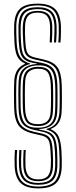

<svg xmlns="http://www.w3.org/2000/svg" viewBox="-20 -825 415 1051"><path d="M189.2 206.2Q125.8 206.2 94.9 178.4Q64 150.5 60.2 86Q59.5 73.5 59.8 45.8Q60 18 62 -3.8H74Q71.8 18.2 71.5 45.9Q71.2 73.5 72 86Q75.5 145.2 103.5 170.8Q131.5 196.2 189.2 196.2Q249.5 196.2 276.9 170.9Q304.2 145.5 306 86.8Q306.5 70.2 306.1 48.4Q305.8 26.5 304.5 4.8Q303 -33 296.5 -56.9Q290 -80.8 275.2 -94.6Q260.5 -108.5 234 -116.2V-119Q268.2 -127.8 285.4 -149.2Q302.5 -170.8 305.2 -208.5Q306 -221 306.4 -241.5Q306.8 -262 306.8 -284.6Q306.8 -307.2 306.6 -327.4Q306.5 -347.5 306 -359.8Q304.2 -422.2 284.6 -450.2Q265 -478.2 214 -489.8L172 -499Q146 -504.8 132.5 -515.1Q119 -525.5 113.6 -545.6Q108.2 -565.8 106.8 -600.8Q105.2 -622.5 104.8 -645Q104.2 -667.5 105.2 -684.8Q107.2 -728 126.1 -746.8Q145 -765.5 186.2 -765.5Q226.2 -765.5 245 -746.6Q263.8 -727.8 266 -684.5Q266.5 -672 266 -643.5Q265.5 -615 263.8 -592.5H252Q253.5 -615.2 254.1 -643.6Q254.8 -672 254 -684.5Q252 -722.5 235.9 -739.1Q219.8 -755.8 186.2 -755.8Q151.5 -755.8 135.2 -739.2Q119 -722.8 117.2 -684.5Q116.2 -667.2 116.5 -644.8Q116.8 -622.2 118.5 -600.8Q120 -568.2 124.5 -550.1Q129 -532 140.8 -523.1Q152.5 -514.2 175.5 -509.2L217 -499.8Q273 -487.2 294.5 -456.9Q316 -426.5 318 -359.8Q318.5 -347.5 318.6 -327.2Q318.8 -307 318.8 -284.4Q318.8 -261.8 318.4 -241.2Q318 -220.8 317 -208.2Q314.5 -172.8 299.6 -151.2Q284.8 -129.8 258.5 -119.5V-117Q290.8 -103.5 302.5 -74.1Q314.2 -44.8 316.5 4.8Q317.8 26.5 318.1 48.5Q318.5 70.5 318 87Q316 151 285.9 178.6Q255.8 206.2 189.2 206.2ZM189.2 186.5Q243 186.5 267.5 163.4Q292 140.2 294 86.5Q294.5 70.5 294.1 48.8Q293.8 27 292.8 5Q290.5 -42.2 281 -66.1Q271.5 -90 250.8 -100.1Q230 -110.2 193.8 -115.8L194 -118.2Q242.8 -121.2 266.4 -142.9Q290 -164.5 293.2 -208.8Q294 -221.2 294.4 -241.5Q294.8 -261.8 294.8 -284.5Q294.8 -307.2 294.6 -327.4Q294.5 -347.5 294 -359.8Q292.2 -417.5 273.9 -444.6Q255.5 -471.8 209 -480.8L168.5 -488.8Q139.5 -494.5 124.1 -506.2Q108.8 -518 102.6 -540.4Q96.5 -562.8 94.8 -600.2Q93.5 -623 93 -645.5Q92.5 -668 93.2 -685Q95.2 -733.8 116.9 -754.5Q138.5 -775.2 186.2 -775.2Q232.2 -775.2 253.8 -754.2Q275.2 -733.2 278 -684.5Q278.5 -672.2 277.9 -643.6Q277.2 -615 275.5 -592.5H287.2Q289.2 -614.8 289.9 -643.5Q290.5 -672.2 289.8 -684.8Q286.8 -738.8 262.4 -762.1Q238 -785.5 186.2 -785.5Q132 -785.5 107.6 -762.2Q83.2 -739 81.2 -685.2Q80.8 -668.2 81.2 -645.6Q81.8 -623 82.5 -600Q84.5 -559.8 91.5 -535.4Q98.5 -511 115.8 -498.1Q133 -485.2 165.2 -480L182.2 -477V-474.8Q135.5 -472 110.5 -450.5Q85.5 -429 82.2 -383.8Q81.2 -371.5 80.9 -351.4Q80.5 -331.2 80.5 -308.4Q80.5 -285.5 80.9 -265.4Q81.2 -245.2 81.5 -233Q83.2 -174.5 102.6 -148.9Q122 -123.2 168.8 -113.5L206.8 -105.2Q236 -99.2 251.4 -87.8Q266.8 -76.2 272.9 -54.2Q279 -32.2 280.8 5.2Q281.8 27 282.1 48.6Q282.5 70.2 282 86.2Q280.2 134.8 258.5 155.6Q236.8 176.5 189.2 176.5Q143.2 176.5 120.9 155.4Q98.5 134.2 96 85.8Q95.2 73.2 95.5 45.9Q95.8 18.5 97.5 -3.8H85.5Q83.8 18.5 83.5 46Q83.2 73.5 84 85.8Q87 139.5 112.4 163Q137.8 186.5 189.2 186.5ZM189.2 166.8Q149.5 166.8 129.8 147.8Q110 128.8 107.8 85.8Q107 73.2 107.2 46Q107.5 18.8 109.2 -3.8H121.2Q119.2 18.8 119.1 46Q119 73.2 119.5 85.8Q122 123.8 138.9 140.4Q155.8 157 189.2 157Q223.8 157 240 140.5Q256.2 124 258 85.8Q259 69.5 258.8 48Q258.5 26.5 256.8 5.8Q255.2 -26.5 250.6 -44.4Q246 -62.2 234.4 -71.2Q222.8 -80.2 199.8 -85L160 -94.2Q105.5 -106.8 82.5 -137.4Q59.5 -168 57.5 -233Q57.2 -245.2 56.9 -265.5Q56.5 -285.8 56.5 -308.5Q56.5 -331.2 57 -351.6Q57.5 -372 58.2 -384.5Q60.8 -421.2 75.8 -442.8Q90.8 -464.2 117 -475.2V-477.5Q84.2 -491.8 72.5 -520.9Q60.8 -550 58.8 -599.8Q57.8 -622.2 57.2 -645.2Q56.8 -668.2 57.5 -686Q59 -728.5 72.4 -754.6Q85.8 -780.8 113.6 -792.9Q141.5 -805 186.2 -805Q250 -805 279.9 -777.2Q309.8 -749.5 313.5 -684.8Q314.2 -672.2 313.6 -643.2Q313 -614.2 311 -592.5H299.2Q301.2 -614.5 301.8 -643.4Q302.2 -672.2 301.5 -684.8Q298.2 -744 271.1 -769.6Q244 -795.2 186.2 -795.2Q125.5 -795.2 98.4 -769.8Q71.2 -744.2 69.2 -685.8Q68.8 -668 69.2 -645.1Q69.8 -622.2 70.8 -600Q72.5 -562 79.6 -537.9Q86.8 -513.8 102.5 -499.5Q118.2 -485.2 144.8 -477.2V-474.5Q112 -466.5 92.6 -445.8Q73.2 -425 70.2 -384.2Q69.2 -371.8 68.9 -351.5Q68.5 -331.2 68.5 -308.4Q68.5 -285.5 68.9 -265.4Q69.2 -245.2 69.5 -233Q71.2 -172.2 92.5 -143.9Q113.8 -115.5 163.2 -104.2L203.2 -95.2Q229 -90 242.5 -79.6Q256 -69.2 261.6 -49.1Q267.2 -29 268.8 5.5Q270 26.5 270.5 48.1Q271 69.8 270.2 86Q268.2 129.2 249.1 148Q230 166.8 189.2 166.8ZM176.5 -126Q133.2 -127.5 114.2 -152.6Q95.2 -177.8 93.2 -233Q93 -245 92.6 -265.1Q92.2 -285.2 92.2 -308Q92.2 -330.8 92.8 -350.9Q93.2 -371 94.2 -383.5Q97.8 -429.8 124.4 -449.2Q151 -468.8 200.2 -467.2Q241.2 -466 260.8 -441.2Q280.2 -416.5 282 -359.8Q282.5 -347.8 282.8 -327.5Q283 -307.2 283 -284.8Q283 -262.2 282.5 -242Q282 -221.8 281.2 -209.2Q278 -164.8 253.4 -144.4Q228.8 -124 176.5 -126ZM187 -135Q223.8 -134.5 245 -152Q266.2 -169.5 269.2 -209.5Q270.2 -222 270.8 -242.2Q271.2 -262.5 271.1 -285Q271 -307.5 270.8 -327.8Q270.5 -348 270 -359.8Q268.2 -411.5 251.1 -435.4Q234 -459.2 187 -459.2Q153 -459.2 131.2 -442.2Q109.5 -425.2 106 -383Q105 -370.8 104.6 -350.5Q104.2 -330.2 104.2 -307.6Q104.2 -285 104.5 -265Q104.8 -245 105.2 -233Q107 -183.5 123.8 -159.5Q140.5 -135.5 187 -135ZM187 -145.2Q146.2 -145.8 132.6 -166.6Q119 -187.5 117.2 -233Q116.8 -244.8 116.5 -264.6Q116.2 -284.5 116.1 -307.1Q116 -329.8 116.5 -350Q117 -370.2 118 -382.8Q121 -419.8 140 -434.2Q159 -448.8 187 -448.8Q228.2 -448.8 242.4 -427.5Q256.5 -406.2 258 -359.8Q258.5 -348 258.9 -328Q259.2 -308 259.2 -285.4Q259.2 -262.8 258.8 -242.6Q258.2 -222.5 257.2 -210Q254.5 -175 236.8 -159.9Q219 -144.8 187 -145.2Z"/></svg>

Font: Big Shoulders Inline Text Thin Light
Style: Regular
Weight: 300
Version: Version 2.002